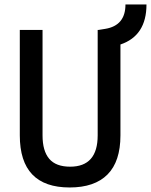

<svg xmlns="http://www.w3.org/2000/svg" viewBox="-20 -827 674 857"><path d="M291 9.8Q68.4 9.8 68.4 -222.7V-693.4H169.9V-222.7Q169.9 -153.3 199.7 -118.2Q229.5 -83 293 -83Q416 -83 416 -222.7V-693.4H419.9L449.7 -698.2Q540 -712.9 540 -807.1H633.8Q633.8 -667.5 517.6 -628.4V-222.7Q517.6 -106.4 460 -48.3Q402.3 9.8 291 9.8Z"/></svg>

Font: CaskaydiaCove NFP
Style: Regular
Weight: 400
Designer: Aaron Bell
Foundry: Saja Typeworks
Version: Version 2111.001; VTT 6.35;Nerd Fonts 3.1.1